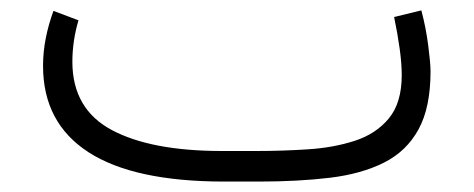

<svg xmlns="http://www.w3.org/2000/svg" viewBox="-20 -348 908 368"><path d="M476.1 0H410.2Q236.3 0 149.4 -56.4Q62.5 -112.8 62.5 -221.7Q62.5 -249 67.9 -275.6Q73.2 -302.2 82.5 -327.1L130.4 -309.1Q118.7 -269.5 118.7 -229Q119.1 -138.7 194.6 -98.6Q270 -58.6 405.3 -58.6H472.7Q521.5 -58.6 570.3 -61.8Q619.1 -64.9 659.9 -78.1Q700.7 -91.3 725.3 -121.1Q750 -150.9 750 -204.1Q750 -225.6 746.1 -254.2Q742.2 -282.7 735.4 -315.4L787.6 -328.1Q796.4 -294.9 800.8 -260.7Q805.2 -226.6 805.2 -211.4Q805.2 -142.1 782.2 -100.1Q759.3 -58.1 716.1 -36.4Q672.9 -14.6 612.3 -7.3Q551.8 0 476.1 0Z"/></svg>

Font: Vazir Thin FD
Style: Thin-FD
Weight: 100
Designer: Saber Rastikerdar
Foundry: Saber Rastikerdar
Version: Version 30.0.0